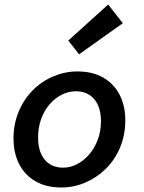

<svg xmlns="http://www.w3.org/2000/svg" viewBox="-20 -820 640 852"><path d="M252 12Q186 12 138.5 -15Q91 -42 65.5 -91Q40 -140 40 -205Q40 -270 63 -325Q86 -380 126 -420Q166 -460 217.5 -481.5Q269 -503 324 -503Q390 -503 437.5 -476Q485 -449 510.5 -400Q536 -351 536 -286Q536 -221 513 -166Q490 -111 450 -71.5Q410 -32 359 -10Q308 12 252 12ZM260 -76Q293 -76 323 -92Q353 -108 376.5 -135.5Q400 -163 414 -200.5Q428 -238 428 -282Q428 -344 398.5 -379.5Q369 -415 316 -415Q284 -415 253.5 -399.5Q223 -384 199.5 -356.5Q176 -329 162.5 -291.5Q149 -254 149 -210Q149 -147 178.5 -111.5Q208 -76 260 -76ZM331 -579 283 -640 460 -800 525 -717Z"/></svg>

Font: Source Code Pro SemiBold
Style: Italic
Weight: 600
Italic angle: -11°
Monospace: yes
Designer: Paul D. Hunt, Teo Tuominen
Foundry: Adobe Systems Incorporated
Version: Version 1.016;hotconv 1.0.116;makeotfexe 2.5.65601